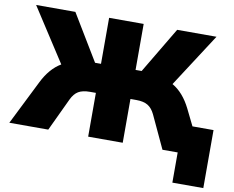

<svg xmlns="http://www.w3.org/2000/svg" viewBox="-100 -824 1365 1122"><g transform="rotate(10 582.5 -263.0)"><path d="M-8.8 0 122.1 -262.2Q165.5 -350.1 231 -388.2L25.9 -705.1H258.8L423.8 -432.1H459V-705.1H664.1V-432.1H700.2L862.8 -705.1H1096.2L891.1 -388.2Q957.5 -350.1 1001 -262.2L1048.8 -165H1173.8V179.2H990.2V0H899.9L809.1 -194.8Q792.5 -229.5 767.3 -244.6Q742.2 -259.8 699.2 -259.8H664.1V0H459V-259.8H423.8Q380.4 -259.8 355.5 -244.9Q330.6 -230 314 -194.8L222.2 0Z"/></g></svg>

Font: Mulish ExtraBlack
Style: Regular
Weight: 1000
Designer: Vernon Adams
Foundry: Vernon Adams
Version: Version 3.603; ttfautohint (v1.8.3)